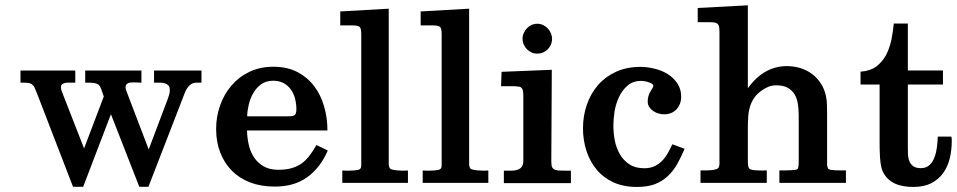

<svg xmlns="http://www.w3.org/2000/svg" viewBox="-20 -702 3673 737"><path d="M549.8 15.1H548.8H547.9H516.1H515.6H514.6L514.2 14.2V13.7L405.8 -263.7L299.8 13.7V14.2L299.3 15.1H298.3H297.9H262.2H261.2H260.3V14.2L259.8 13.7L122.1 -343.3Q116.2 -358.4 112.3 -366.7Q107.9 -375 102.1 -378.9Q96.2 -382.8 87.4 -383.8Q77.6 -384.8 61 -384.8H59.6H58.6V-385.7V-387.2V-428.7V-429.7V-431.2H59.6H61H266.6H267.6H269V-429.7V-428.7V-387.2V-385.7V-384.8H267.6H266.6H248.5Q243.7 -384.8 236.8 -384.8Q231 -384.3 225.6 -382.3Q220.7 -380.9 216.8 -377Q213.9 -374 213.9 -368.2Q213.9 -363.3 214.8 -358.9Q216.3 -354.5 217.8 -349.6L302.7 -132.3L378.4 -331.5Q371.6 -350.1 368.2 -360.8Q364.7 -371.1 358.9 -376.2Q353 -381.3 342.3 -383.3Q331.1 -384.8 309.6 -384.8H308.1H307.1V-385.7V-387.2V-428.7V-429.7V-431.2H308.1H309.6H520.5H521.5H522.9V-429.7V-428.7V-387.2V-385.7V-384.8H521.5H520.5Q513.2 -384.8 506.3 -385.3Q500 -385.7 493.2 -385.7Q487.8 -385.7 481.9 -385.3Q476.6 -384.8 471.7 -382.8Q467.8 -380.9 464.8 -377Q461.9 -373.5 461.9 -367.2Q461.9 -359.9 465.8 -351.1L550.8 -128.4L624.5 -323.7Q627.4 -331.5 629.9 -340.3Q631.8 -348.6 631.8 -356.4Q631.8 -368.2 626.5 -374Q620.6 -379.9 612.3 -382.3Q603.5 -384.8 593.3 -384.8H573.7H572.3H571.3V-385.7V-387.2V-428.7V-429.7V-431.2H572.3H573.7H751H752H753.4V-429.7V-428.7V-387.2V-385.7V-384.8H752H751H736.3Q722.7 -384.8 713.4 -378.9Q704.6 -373 698.2 -363.3Q692.4 -354 688 -342.3Q683.6 -330.6 679.2 -319.3L550.3 13.7L549.8 14.2Z M1158.7 -21.5Q1109.4 14.2 1034.7 14.2Q982.4 14.2 940.4 -1.5Q898.9 -17.6 870.1 -46.6Q841.3 -75.7 825.4 -116.5Q809.6 -157.2 809.6 -207Q809.6 -253.9 824.7 -296.9Q839.8 -339.8 867.9 -373Q896 -406.2 936.5 -425.8Q977.5 -445.8 1029.3 -445.8Q1082.5 -445.8 1122.1 -425.3Q1160.6 -404.8 1186.3 -370.8Q1211.9 -336.9 1224.1 -293.5Q1236.8 -250 1236.8 -203.6V-202.1V-201.2H1235.4H1234.4H928.2Q928.7 -173.8 934.6 -147.9Q940.4 -120.6 954.6 -98.6Q968.8 -77.1 991.7 -63.7Q1014.6 -50.3 1048.3 -50.3Q1076.7 -50.3 1098.1 -56.2Q1119.6 -62 1136.2 -73.5Q1152.8 -85 1166.5 -102.5Q1180.2 -120.1 1193.4 -143.1L1193.8 -144L1194.3 -145.5L1195.3 -145L1196.3 -144.5L1235.8 -125.5L1236.8 -124.5L1238.3 -124L1237.8 -123L1237.3 -122.1Q1222.7 -89.4 1203.1 -64.2Q1183.6 -39.1 1158.7 -21.5ZM1097.2 -357.4Q1086.4 -373 1069.3 -382.6Q1052.2 -392.1 1028.3 -392.1Q1001 -392.1 982.4 -378.4Q963.9 -365.2 952.1 -344.2Q939.9 -323.7 934.6 -299.3Q929.2 -276.4 928.7 -255.4H1084.5Q1093.8 -255.4 1100.6 -256.3Q1106.4 -257.3 1110.4 -259.8Q1114.3 -262.7 1115.7 -267.6Q1117.7 -272.9 1117.7 -282.2Q1117.7 -302.7 1112.8 -322.3Q1107.9 -342.3 1097.2 -357.4Z M1340.8 -47.9Q1349.6 -48.8 1356.4 -50.3Q1362.8 -52.7 1364.3 -56.2L1364.7 -56.6Q1366.7 -61 1366.7 -67.4V-79.6V-567.9Q1366.7 -578.6 1365.7 -585.9Q1364.7 -592.8 1361.8 -597.2Q1358.9 -601.1 1352.5 -602.5Q1345.7 -604.5 1334.5 -604.5H1288.6H1287.1H1286.1V-605.5V-606.9V-655.8V-656.7V-658.2H1287.1H1288.6L1469.7 -668.5H1470.7H1472.2V-667.5V-666V-83.5Q1472.2 -78.1 1472.2 -70.3Q1472.7 -63.5 1475.1 -58.6V-58.1Q1476.6 -53.7 1484.9 -51.3Q1494.1 -48.8 1505.4 -47.9Q1516.6 -46.9 1527.3 -46.9Q1538.1 -47.4 1543.5 -47.4H1544.9H1545.9V-45.9V-44.9V-2.4V-1V0H1544.9H1543.5H1296.4H1294.9H1293.9V-1V-2.4V-44.9V-46.4V-47.4H1295.4H1296.4L1311.5 -46.9Q1315.9 -46.9 1324.2 -47.1Q1332.5 -47.4 1340.8 -47.9Z M1649.4 -47.9Q1658.2 -48.8 1665 -50.3Q1671.4 -52.7 1672.9 -56.2L1673.3 -56.6Q1675.3 -61 1675.3 -67.4V-79.6V-567.9Q1675.3 -578.6 1674.3 -585.9Q1673.3 -592.8 1670.4 -597.2Q1667.5 -601.1 1661.1 -602.5Q1654.3 -604.5 1643.1 -604.5H1597.2H1595.7H1594.7V-605.5V-606.9V-655.8V-656.7V-658.2H1595.7H1597.2L1778.3 -668.5H1779.3H1780.8V-667.5V-666V-83.5Q1780.8 -78.1 1780.8 -70.3Q1781.2 -63.5 1783.7 -58.6V-58.1Q1785.2 -53.7 1793.5 -51.3Q1802.7 -48.8 1814 -47.9Q1825.2 -46.9 1835.9 -46.9Q1846.7 -47.4 1852.1 -47.4H1853.5H1854.5V-45.9V-44.9V-2.4V-1V0H1853.5H1852.1H1605H1603.5H1602.5V-1V-2.4V-44.9V-46.4V-47.4H1604H1605L1620.1 -46.9Q1624.5 -46.9 1632.8 -47.1Q1641.1 -47.4 1649.4 -47.9Z M1985.8 -553.2Q1985.8 -564.5 1990.5 -575Q1995.1 -585.4 2002.7 -593.5Q2010.3 -601.6 2020.5 -606.2Q2030.8 -610.8 2042.5 -610.8Q2054.2 -610.8 2064.5 -606Q2074.7 -601.1 2082.3 -593.3Q2089.8 -585.4 2094.5 -574.7Q2099.1 -564 2099.1 -552.7Q2099.1 -541 2094.5 -530.5Q2089.8 -520 2082.3 -512.5Q2074.7 -504.9 2064.5 -500.5Q2054.2 -496.1 2042.5 -496.1Q2030.8 -496.1 2020.5 -500.7Q2010.3 -505.4 2002.7 -512.9Q1995.1 -520.5 1990.5 -531Q1985.8 -541.5 1985.8 -553.2ZM2097.2 -67.9Q2096.2 -77.1 2096.2 -82Q2096.2 -82 2098.1 -434.1L1905.3 -426.3L1903.3 -371.1H1954.6Q1955.1 -371.1 1974.1 -369.1Q1979.5 -368.2 1983.4 -362.8Q1986.8 -358.4 1987.8 -350.6Q1988.8 -342.8 1988.8 -331.5Q1988.8 -331.5 1988.8 -83.5Q1988.8 -47.9 1945.3 -46.9Q1945.3 -46.9 1914.1 -46.9V1H2171.4V-46.9H2152.3Q2141.6 -46.9 2130.4 -47.4Q2099.1 -47.4 2097.2 -67.9Z M2492.7 5.4Q2463.9 15.6 2424.8 15.6Q2373 15.6 2334 -2.4Q2295.9 -20 2270.3 -50.8Q2244.6 -81.5 2231.2 -122.6Q2217.8 -163.6 2217.8 -209.5Q2217.8 -257.3 2232.7 -300.3Q2247.6 -343.3 2275.6 -375.5Q2303.7 -407.7 2344.2 -426.3Q2385.7 -445.3 2438.5 -445.3Q2464.4 -445.3 2492.2 -438.5Q2519.5 -432.1 2542.5 -418Q2565.4 -403.8 2580.1 -381.8Q2594.7 -360.4 2594.7 -330.6Q2594.7 -316.4 2590.1 -304Q2585.4 -291.5 2576.9 -282.5Q2568.4 -273.4 2556.4 -268.3Q2544.4 -263.2 2529.8 -263.2Q2519.5 -263.2 2508.5 -266.1Q2497.6 -269 2488.3 -275.4Q2479 -281.2 2472.7 -290.5Q2466.3 -299.8 2466.3 -312.5Q2466.3 -326.2 2469.7 -335.4Q2473.1 -344.7 2477.5 -352.1Q2481.4 -359.4 2484.9 -364.3Q2487.8 -368.7 2487.8 -373Q2487.8 -377 2482.9 -380.4Q2477.1 -383.8 2469.2 -386.5Q2461.4 -389.2 2453.6 -390.4Q2445.8 -391.6 2441.9 -391.6Q2410.2 -391.6 2389.6 -374Q2368.7 -356.4 2356.4 -330.1Q2343.8 -303.7 2338.9 -273.9Q2334.5 -244.1 2334.5 -219.7Q2334.5 -191.9 2339.8 -163.1Q2345.7 -133.8 2359.4 -109.9Q2373 -86.4 2396 -71.3Q2418.5 -56.2 2453.1 -56.2Q2475.1 -56.2 2491.2 -63.5Q2507.3 -70.8 2520 -83.3Q2532.7 -95.7 2542 -111.8Q2551.8 -128.4 2559.6 -146L2560.1 -147L2560.5 -147.9L2562 -147.5H2563L2605.5 -131.8L2606.4 -131.3L2607.9 -130.9L2607.4 -129.4L2606.9 -128.4Q2593.3 -96.7 2578.1 -69.8Q2562.5 -43.5 2541.7 -24.4Q2521 -5.4 2492.7 5.4Z M3157.7 -57.1Q3159.2 -52.7 3167 -50.3Q3176.3 -48.8 3187 -48.3Q3197.8 -47.9 3208.5 -47.9H3227.1V0H2971.7V-47.9H2989.3Q2993.2 -47.9 3001.7 -48.1Q3010.3 -48.3 3019 -48.8Q3027.8 -49.3 3035.2 -50.3Q3041.5 -52.2 3042.5 -55.2Q3044.9 -60.5 3045.4 -67.9Q3045.9 -75.7 3045.9 -82.5V-259.8Q3045.9 -282.7 3042.5 -303.7Q3039.1 -324.7 3029.8 -340.3Q3020 -356 3003.4 -365.2Q2986.8 -374.5 2958.5 -374.5Q2944.3 -374.5 2931.2 -369.6Q2918 -364.3 2907.2 -356.9Q2886.7 -343.3 2875.5 -327.1Q2864.3 -311 2858.9 -292.5Q2853 -273.4 2852.1 -252.9Q2850.6 -231.9 2850.6 -210V-82Q2850.6 -78.1 2851.1 -73.2Q2851.1 -68.8 2852.1 -64Q2853 -60.1 2855 -56.2Q2856.9 -53.2 2860.8 -52.2V-51.8Q2866.7 -49.8 2874 -48.8Q2881.8 -48.3 2890.1 -47.9Q2898.4 -47.4 2906.2 -47.4Q2914.6 -47.9 2920.9 -47.9H2923.3V0H2668.9V-47.9H2684.6Q2689 -47.9 2697.8 -48.1Q2706.5 -48.3 2715.3 -49.3Q2724.1 -50.8 2731 -53.2Q2737.3 -55.7 2738.8 -59.6Q2741.2 -64.5 2741.7 -71.8Q2741.7 -79.1 2741.7 -85V-576.7Q2741.7 -588.4 2740.7 -596.2Q2739.7 -604 2736.3 -608.4Q2733.4 -612.8 2726.6 -614.7Q2719.2 -616.7 2706.5 -616.7H2658.2V-671.4L2850.6 -681.6V-363.3Q2862.3 -379.4 2875.5 -393.1Q2891.6 -409.7 2910.2 -421.9Q2929.7 -434.6 2952.6 -441.4Q2975.1 -448.2 3000 -448.2Q3027.8 -448.2 3053 -440.4Q3078.1 -432.6 3098.1 -417.2Q3118.2 -401.9 3131.8 -380.1Q3145.5 -358.4 3150.9 -331.5Q3154.3 -314 3154.3 -296.4Q3154.8 -278.3 3154.8 -261.7V-83.5Q3154.8 -77.1 3154.8 -69.3Q3155.3 -62.5 3157.7 -57.6Z M3485.8 15.6Q3466.8 15.6 3449.2 12.7Q3431.2 9.8 3415.5 2.7Q3399.9 -4.4 3387.9 -16.1Q3376 -27.8 3367.7 -45.4Q3363.8 -54.7 3361.3 -68.8Q3358.9 -83 3357.9 -98.4Q3356.9 -113.8 3356.7 -128.2Q3356.4 -142.6 3356.4 -153.3V-377.4H3285.6H3284.2H3283.2V-378.9V-379.9V-426.8V-427.2H3284.2H3285.6Q3320.8 -429.7 3343.8 -446.8Q3366.7 -464.4 3380.9 -490.2Q3394.5 -516.6 3401.4 -547.9Q3407.7 -579.6 3410.6 -609.4V-610.8V-611.8H3411.6H3413.1H3461.9H3463.4H3464.8V-610.4V-609.4V-431.6H3597.2H3598.6H3599.6V-430.7V-429.2V-379.9V-378.9V-377.4H3598.6H3597.2H3464.8V-135.7Q3464.8 -121.6 3465.3 -107.4Q3466.3 -93.3 3471.2 -82Q3476.1 -70.8 3486.1 -63.7Q3496.1 -56.6 3514.6 -56.6Q3535.6 -56.6 3548.3 -68.8Q3561 -81.1 3567.4 -99.1Q3574.2 -117.7 3576.7 -138.7Q3579.1 -159.2 3579.6 -175.3V-176.8V-177.7H3581.1H3582H3629.9H3630.9H3631.8V-176.8L3632.3 -175.8Q3633.3 -171.9 3633.3 -168V-160.2Q3633.3 -125 3625.5 -93.3Q3617.7 -61.5 3599.9 -37.1Q3582 -12.7 3554.2 1.5Q3526.4 15.6 3485.8 15.6Z"/></svg>

Font: RIT Rachana
Style: Bold
Weight: 700
Designer: Hussain KH
Version: 1.5.2